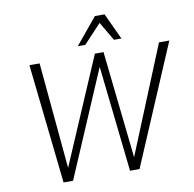

<svg xmlns="http://www.w3.org/2000/svg" viewBox="-96 -1018 1129 1115"><g transform="rotate(-10 468.5 -460.0)"><path d="M189 0 112 -705H172L232 -54H219L498 -705H549L620 -54H610L876 -705H937L637 0H581L511 -636H517L245 0ZM408 -765 536 -920H593L665 -765H621L556 -876L452 -765Z"/></g></svg>

Font: Nunito Sans 10pt Condensed Light
Style: Italic
Weight: 300
Width: 3
Italic angle: -9°
Designer: Vernon Adams
Foundry: Vernon Adams
Version: Version 3.101;gftools[0.9.27]